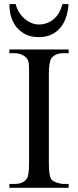

<svg xmlns="http://www.w3.org/2000/svg" viewBox="-20 -899 373 919"><path d="M24.9 0V-18.6H48.8Q69.3 -18.6 83.5 -24.2Q97.7 -29.8 107.4 -42.5Q119.1 -56.2 119.1 -117.7V-545.4Q119.1 -562.5 118.9 -574.5Q118.7 -586.4 117.7 -595Q116.7 -603.5 114.5 -609.4Q112.3 -615.2 108.4 -619.6Q99.1 -631.3 82.5 -637.9Q65.9 -644.5 48.8 -644.5H24.9V-662.1H308.6V-644.5H284.7Q245.6 -644.5 226.1 -620.6Q220.7 -612.3 217.3 -593.8Q213.9 -575.2 213.9 -545.4V-117.7Q213.9 -85.4 216.8 -67.9Q219.7 -50.3 225.1 -41.5Q227.5 -37.6 233.9 -33.4Q240.2 -29.3 248.8 -26.1Q257.3 -22.9 266.6 -20.8Q275.9 -18.6 284.7 -18.6H308.6V0ZM308.1 -879.4Q306.2 -847.2 296.9 -818.4Q287.6 -789.6 270 -767.8Q252.4 -746.1 226.3 -733.6Q200.2 -721.2 165 -721.2Q130.9 -721.2 104.5 -733.6Q78.1 -746.1 60.1 -767.8Q42 -789.6 33.2 -818.4Q24.4 -847.2 25.4 -879.4H55.2Q59.6 -859.4 70.6 -841.6Q81.5 -823.7 96.4 -810.5Q111.3 -797.4 129.2 -789.6Q147 -781.7 165 -781.7Q188 -781.7 206.8 -789.3Q225.6 -796.9 240 -810.1Q254.4 -823.2 264.2 -841.1Q273.9 -858.9 278.8 -879.4Z"/></svg>

Font: Doulos SIL Compact
Style: Regular
Weight: 400
Designer: Walt Agee, Victor Gaultney, Peter Martin, Debbi Hosken
Foundry: SIL International
Version: Version 4.110; 2011; Maintenance release ; LnSpcTght